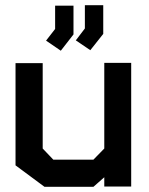

<svg xmlns="http://www.w3.org/2000/svg" viewBox="-20 -722 577 742"><path d="M383 -1V-37L341 0H152L40 -83V-478H145V-148L186 -105H341L383 -148V-479H487V-1ZM273 -566 308 -612V-702H379V-591L329 -528ZM158 -565 193 -610V-700H264V-589L215 -526Z"/></svg>

Font: Turret Road ExtraBold
Style: Regular
Weight: 800
Designer: Noponies
Foundry: Noponies
Version: Version 1.001; ttfautohint (v1.8)